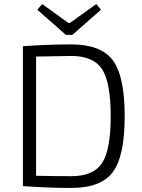

<svg xmlns="http://www.w3.org/2000/svg" viewBox="-20 -918 702 947"><path d="M305 -746 164 -870 188 -898 317 -805H325L455 -898L478 -870L337 -746ZM93 0V-690Q217 -699 332 -699Q478 -699 536.5 -620.5Q595 -542 595 -345Q595 -148 536.5 -69.5Q478 9 332 9Q219 9 93 0ZM158 -639V-51Q258 -49 332 -49Q441 -49 483.5 -114Q526 -179 526 -345Q526 -511 483.5 -576.5Q441 -642 332 -642Q314 -642 158 -639Z"/></svg>

Font: Exo 2.0 Light
Style: Regular
Weight: 300
Designer: Natanael Gama
Version: Version 1.001;PS 001.001;hotconv 1.0.70;makeotf.lib2.5.58329